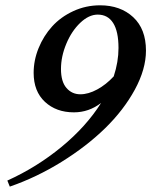

<svg xmlns="http://www.w3.org/2000/svg" viewBox="-20 -671 573 727"><path d="M17.1 35.6 7.8 12.7Q119.1 -37.6 212.9 -114.7Q306.6 -191.9 362.8 -281.2Q316.4 -245.6 259.8 -245.6Q192.9 -245.6 150.1 -285.4Q107.4 -325.2 107.4 -395Q107.4 -442.9 126.2 -489Q145 -535.2 177.5 -571Q210 -606.9 257.6 -628.9Q305.2 -650.9 358.9 -650.9Q436 -650.9 484.4 -606Q532.7 -561 532.7 -479.5Q532.7 -409.2 490.5 -331.5Q448.2 -253.9 377.9 -185.3Q307.6 -116.7 213.1 -58.1Q118.7 0.5 17.1 35.6ZM210.9 -409.7Q210.9 -361.8 231.7 -337.9Q252.4 -314 284.2 -314Q314.5 -314 348.1 -332.3Q381.8 -350.6 410.6 -381.8Q428.7 -437 428.7 -489.3Q428.7 -552.2 408.4 -584Q388.2 -615.7 350.1 -615.7Q316.4 -615.7 283.7 -584.5Q251 -553.2 231 -505.1Q210.9 -457 210.9 -409.7Z"/></svg>

Font: Elstob 8pt SemiBold
Style: Italic
Weight: 600
Italic angle: -20°
Designer: Peter S. Baker
Version: Version 1.015